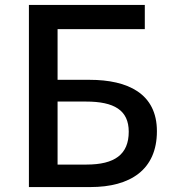

<svg xmlns="http://www.w3.org/2000/svg" viewBox="-20 -757 700 777"><path d="M97 0H346C506 0 615 -69 615 -226C615 -378 498 -434 342 -434H213V-639H566V-737H97ZM213 -91V-346H328C442 -346 501 -311 501 -224C501 -132 444 -91 330 -91Z"/></svg>

Font: Noto Sans CJK SC Medium
Style: Regular
Weight: 500
Designer: Ryoko NISHIZUKA 西塚涼子 (kana, bopomofo & ideographs); Paul D. Hunt (Latin, Greek & Cyrillic); Sandoll Communications 산돌커뮤니
Foundry: Adobe
Version: Version 2.004;hotconv 1.0.118;makeotfexe 2.5.65603